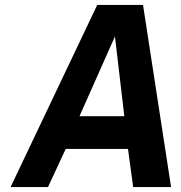

<svg xmlns="http://www.w3.org/2000/svg" viewBox="-20 -760 736 780"><path d="M23 0 375 -740H561L675 0H521L500 -155H247L175 0ZM303 -288H485L447 -612Z"/></svg>

Font: Exo Thin
Style: Bold Italic
Weight: 700
Italic angle: -9°
Version: Version 2.000